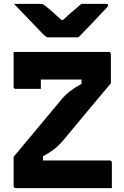

<svg xmlns="http://www.w3.org/2000/svg" viewBox="-20 -967 640 987"><path d="M190 -510H61Q50 -510 50 -521V-700H539Q550 -700 550 -689V-539Q489 -466 428.5 -394Q368 -322 308 -249Q282 -218 257 -199Q232 -180 201 -164V-142H544Q555 -142 555 -131V0H61Q50 0 50 -11V-161Q111 -233 171 -305.5Q231 -378 292 -451Q317 -481 342.5 -500Q368 -519 399 -536V-558H190ZM383 -775H230Q223 -775 217.5 -778Q212 -781 199 -794Q189 -805 164.5 -830Q140 -855 110 -886.5Q80 -918 52 -947H185Q196 -947 200.5 -945Q205 -943 213 -937Q226 -927 246 -909.5Q266 -892 295 -865H305Q332 -891 355.5 -910.5Q379 -930 398 -947H525Q536 -947 536 -940Q536 -936 533 -932Q530 -928 516 -914Q499 -896 475 -870.5Q451 -845 426.5 -819.5Q402 -794 383 -775Z"/></svg>

Font: Recursive Sn Lnr St XBd
Style: Regular
Weight: 800
Version: Version 1.079;hotconv 1.0.112;makeotfexe 2.5.65598; ttfautoh